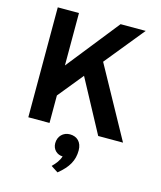

<svg xmlns="http://www.w3.org/2000/svg" viewBox="-139 -800 992 1181"><g transform="rotate(15 356.5 -209.5)"><path d="M525 0H683L436 -449L640 -700H480L215 -366V-700H80V0H215V-175L345 -335ZM296 252 341 281C405 229 432 181 432 117C432 64 400 35 355 35C313 35 281 66 281 111C281 152 312 178 346 178C337 207 319 229 296 252Z"/></g></svg>

Font: Overpass ExtraBold
Style: Regular
Weight: 800
Designer: Delve Withrington, Thomas Jockin
Foundry: Delve Fonts
Version: Version 3.000;DELV;Overpass